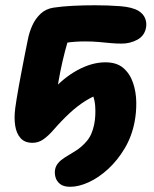

<svg xmlns="http://www.w3.org/2000/svg" viewBox="-20 -539 591 737"><path d="M249.2 178Q224 178 210.4 167.1Q196.8 156.2 192.8 140.4Q188.8 124.6 191.6 110.8Q194.4 97.4 203.4 86.7Q212.4 76 228.6 65.6Q246.2 54.4 269.2 40.6Q292.2 26.8 312.8 3Q333.4 -20.8 341.6 -61.8Q348 -94.2 345.4 -131.9Q342.8 -169.6 321.6 -204.8L377 -183.2Q341.6 -172.6 309.4 -152.6Q277.2 -132.6 246.7 -104.2Q216.2 -75.8 185.2 -40.2Q166.6 -18.6 147.3 -4.7Q128 9.2 104.8 9.2Q75.2 9.2 59.1 -8.6Q43 -26.4 38.3 -56.7Q33.6 -87 38.6 -124.6Q40.4 -138.8 44.1 -161.2Q47.8 -183.6 52.8 -211.6Q57.8 -239.6 63.7 -269.6Q69.6 -299.6 75.3 -329.6Q81 -359.6 86.6 -385.6Q92 -414.6 104 -441.2Q116 -467.8 136 -486.4Q156 -505 185 -509.6Q217.8 -514.6 259.5 -516.7Q301.2 -518.8 344.8 -518.8Q394.6 -518.8 441.1 -515.3Q487.6 -511.8 512.2 -497Q530.8 -485.2 537.4 -467.8Q544 -450.4 540.4 -432Q534.2 -400.8 506.5 -386.2Q478.8 -371.6 447.2 -371.6Q426.2 -371.6 405.5 -373.5Q384.8 -375.4 360.5 -377.7Q336.2 -380 306.4 -380Q266.4 -380 234.6 -374.9Q202.8 -369.8 166.4 -361.8L251 -420Q239.4 -379.8 229.5 -342.2Q219.6 -304.6 211 -261.6Q204.8 -230.2 199.5 -194.1Q194.2 -158 190.8 -116.4L177.2 -187.2Q222 -239.6 277.3 -269.7Q332.6 -299.8 384.6 -299.8Q428.2 -299.8 453.6 -277.8Q479 -255.8 490.8 -220.7Q502.6 -185.6 503.1 -146.2Q503.6 -106.8 496.6 -71Q485.8 -14.8 458.3 31.1Q430.8 77 394.8 110Q358.8 143 320.6 160.5Q282.4 178 249.2 178Z"/></svg>

Font: Shantell Sans Light
Style: Italic
Weight: 300
Italic angle: -11°
Designer: Stephen Nixon, Anya Danilova, Shantell Martin
Foundry: Arrow Type
Version: Version 1.008;[ac192a2d6]